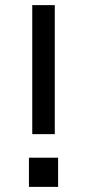

<svg xmlns="http://www.w3.org/2000/svg" viewBox="-20 -730 365 750"><path d="M106 -206V-710H194V-206ZM93 -114H207V0H93Z"/></svg>

Font: Liter
Style: Regular
Weight: 400
Designer: Anton Skugarov
Foundry: skugi
Version: Version 1.004; ttfautohint (v1.8.4.7-5d5b)